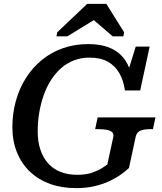

<svg xmlns="http://www.w3.org/2000/svg" viewBox="-20 -956 839 993"><path d="M175 -277Q175 -327 183 -374Q191 -421 206 -463.5Q221 -506 243.5 -541.5Q266 -577 295.5 -603Q325 -629 362 -643.5Q399 -658 442 -658Q500 -658 537.5 -637Q575 -616 597 -578Q619 -540 626 -488H705L754 -715H682L634 -560L663 -547Q657 -590 640 -623.5Q623 -657 595 -680.5Q567 -704 527.5 -716Q488 -728 436 -728Q366 -728 305 -706.5Q244 -685 196 -645.5Q148 -606 114 -552.5Q80 -499 62 -434Q44 -369 44 -298Q44 -227 67.5 -168.5Q91 -110 134.5 -68.5Q178 -27 238.5 -5Q299 17 374 17Q427 17 470.5 6.5Q514 -4 547.5 -20Q581 -36 606 -54Q631 -72 647 -87L682 -250Q688 -273 707 -280.5Q726 -288 757 -288H771L784 -349H485L472 -288H488Q514 -288 532.5 -284.5Q551 -281 560 -272.5Q569 -264 566 -248L535 -105Q527 -99 507.5 -86.5Q488 -74 456.5 -63Q425 -52 379 -52Q331 -52 293 -67Q255 -82 229 -111Q203 -140 189 -181.5Q175 -223 175 -277ZM530 -936H431L276 -789L272 -768H328L503 -875L436 -877L563 -768H618L622 -789Z"/></svg>

Font: Roboto Serif 20pt Medium
Style: Italic
Weight: 500
Italic angle: -10°
Version: Version 1.008